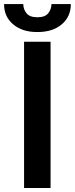

<svg xmlns="http://www.w3.org/2000/svg" viewBox="-48 -935 372 955"><path d="M71.7 0V-727.3H203.5V0ZM-27.7 -914.8H67.8Q67.8 -889.2 83.8 -869.3Q99.8 -849.1 137.8 -849.1Q176.1 -849.1 191.8 -869Q207.7 -889.2 208.1 -914.8H304.3Q304.3 -852.6 259.6 -814.3Q214.5 -775.6 137.8 -775.6Q99.1 -775.6 69.4 -785.3Q39.8 -795.1 17 -814.3Q-28.1 -852.6 -27.7 -914.8Z"/></svg>

Font: Inter P Semi Bold
Style: Regular
Weight: 600
Designer: Rasmus Andersson
Foundry: rsms
Version: Version 3.018;git-588b23468